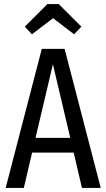

<svg xmlns="http://www.w3.org/2000/svg" viewBox="-20 -931 527 951"><path d="M386 0 345 -175H139L98 0H8L187 -689H300L479 0ZM156 -248H328L242 -613ZM138 -761 103 -799 215 -911H271L383 -799L347 -761L243 -841Z"/></svg>

Font: Fira Sans Extra Condensed
Style: Regular
Weight: 400
Width: 1
Designer: Carrois Corporate & Edenspiekermann AG
Foundry: Carrois Corporate GbR & Edenspiekermann AG
Version: Version 4.203